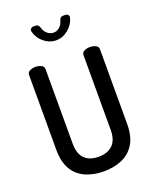

<svg xmlns="http://www.w3.org/2000/svg" viewBox="-174 -1061 930 1163"><g transform="rotate(-20 291.0 -479.5)"><path d="M291 6Q227 6 175 -16Q123 -38 93 -87Q63 -136 63 -217V-697Q63 -715 79 -723Q95 -731 116 -731Q135 -731 152 -723Q169 -715 169 -697V-217Q169 -151 201 -119.5Q233 -88 291 -88Q348 -88 381 -119.5Q414 -151 414 -217V-697Q414 -715 430 -723Q446 -731 467 -731Q486 -731 503 -723Q520 -715 520 -697V-217Q520 -136 489.5 -87Q459 -38 407 -16Q355 6 291 6ZM291 -839Q248 -839 212.5 -868Q177 -897 167 -939Q164 -951 171 -958Q178 -965 189 -965H202Q212 -965 218 -959.5Q224 -954 227 -944Q233 -919 251.5 -903.5Q270 -888 291 -888Q313 -888 330.5 -903.5Q348 -919 354 -944Q357 -954 363 -959.5Q369 -965 379 -965H392Q403 -965 410.5 -958Q418 -951 415 -939Q404 -897 368.5 -868Q333 -839 291 -839Z"/></g></svg>

Font: Dosis SemiBold
Style: Regular
Weight: 600
Designer: EdgarTolentino, PabloImpallari, IginoMarini
Foundry: EdgarTolentino, PabloImpallari, IginoMarini
Version: Version 3.001; ttfautohint (v1.8.2)